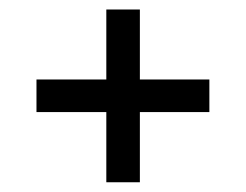

<svg xmlns="http://www.w3.org/2000/svg" viewBox="-20 -581 512 400"><path d="M201.5 -201.3V-347.5H56V-415.4H201.5V-561.2H271.4V-415.4H416.2V-347.5H271.4V-201.3Z"/></svg>

Font: Big Shoulders Stencil Text SC Thin
Style: Regular
Weight: 100
Designer: Patric King
Foundry: XO Type Co
Version: Version 2.001